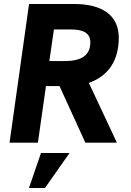

<svg xmlns="http://www.w3.org/2000/svg" viewBox="-20 -717 656 965"><path d="M28 0H170.5L211 -284.5H279L409 0H567.5L426.5 -300.5C528.5 -336 577 -417.5 577 -527.5C577 -639 495.5 -697 352 -697H126ZM125.5 228H206L329.5 52H186ZM228 -410 251 -569H335C395 -569 434 -553 434 -504.5C434 -439 389.5 -410 305 -410Z"/></svg>

Font: HK Grotesk ExtraBold
Style: Italic
Weight: 800
Italic angle: -16°
Designer: Alfredo Marco Pradil
Foundry: Hanken Design Co.
Version: Version 3.001;FEAKit 1.0